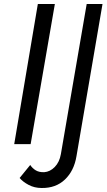

<svg xmlns="http://www.w3.org/2000/svg" viewBox="-20 -720 532 959"><path d="M131 104Q142 121 159 131Q176 141 201 140Q230 138 253.5 114Q277 90 284 50L413 -700H492L362 60Q350 133 304.5 176.5Q259 220 188 219Q152 219 123 203.5Q94 188 78 169ZM169 -700H254L133 0H51Z"/></svg>

Font: Jost*
Style: Italic
Weight: 400
Italic angle: -10°
Version: Version 3.7